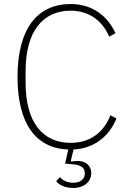

<svg xmlns="http://www.w3.org/2000/svg" viewBox="-20 -730 653 953"><path d="M331 -677C421 -677 488 -628 522 -548L553 -565C514 -652 437 -710 331 -710C164 -710 67 -586 67 -348C67 -115 159 7 319 12L303 82L338 85C386 88 401 106 401 130C401 161 377 177 344 177C314 177 291 166 278 149L259 169C271 187 302 203 344 203C397 203 433 172 433 129C433 92 405 69 366 69C356 69 343 70 333 72L331 70L345 12C447 7 522 -53 558 -142L528 -158C495 -73 428 -21 331 -21C192 -21 107 -122 107 -320V-376C107 -574 192 -677 331 -677Z"/></svg>

Font: IBM Plex Thai ExtraLight
Style: Regular
Weight: 200
Designer: Mike Abbink, Paul van der Laan, Pieter van Rosmalen, Ben Mitchell, Mark Frömberg
Foundry: Bold Monday
Version: Version 1.0